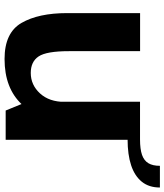

<svg xmlns="http://www.w3.org/2000/svg" viewBox="41 -761 725 847"><g transform="rotate(90 403.5 -337.5)"><path d="M467.6 0H596.7V-592.7H428.8V-94.7ZM205.7 -593H37.8V-271.2Q37.8 -145.1 81 -70.1Q124.2 4.9 240.2 4.9Q369.3 4.9 440.6 -71.5Q511.8 -148 511.8 -226L429.5 -260.5Q429.5 -192.4 392.1 -151.5Q354.6 -110.7 301.8 -110.7Q251.9 -110.7 228.8 -145.5Q205.7 -180.3 205.7 -279.4ZM595.1 -592.7V-537.9Q662.3 -537.9 709.3 -553.5Q756.4 -569.2 781.8 -600.7Q807.2 -632.3 807.2 -680.4H711.5Q711.5 -648.8 700 -629.6Q688.5 -610.4 663.2 -601.5Q637.8 -592.7 595.1 -592.7Z"/></g></svg>

Font: Anybody Thin
Style: Regular
Weight: 100
Designer: Tyler Finck
Foundry: Etcetera Type Company
Version: Version 1.114;gftools[0.9.25]